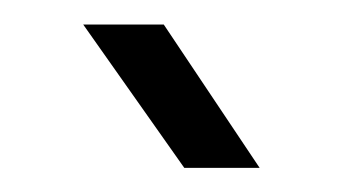

<svg xmlns="http://www.w3.org/2000/svg" viewBox="-20 -779 295 159"><path d="M132.6 -640 48.9 -758.7H115.6L195 -640Z"/></svg>

Font: Big Shoulders Text SC Thin
Style: Regular
Weight: 100
Designer: Patric King
Foundry: XO Type Co
Version: Version 2.002